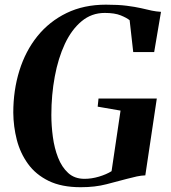

<svg xmlns="http://www.w3.org/2000/svg" viewBox="-20 -772 716 802"><path d="M317 10Q237 10 183 -16.5Q129 -43 96.8 -87.8Q64.5 -132.5 50.2 -188Q36 -243.5 35.5 -301.5Q35.5 -395 61 -477Q86.5 -559 136.2 -620.8Q186 -682.5 258 -717.5Q330 -752.5 422.5 -752.5Q474 -752.5 509.2 -748Q544.5 -743.5 569.5 -737.8Q594.5 -732 614.5 -727.5Q623.5 -726 632.5 -724.5Q641.5 -723 652.5 -722.5L624 -554.5H536.5L521.5 -687.5Q509.5 -697.5 484.2 -707.8Q459 -718 417.5 -718Q362.5 -718 320.8 -683.2Q279 -648.5 251 -588.8Q223 -529 208.8 -452.2Q194.5 -375.5 194.5 -291.5Q194.5 -247 200.8 -200.2Q207 -153.5 222.5 -113.8Q238 -74 264.8 -49.5Q291.5 -25 333 -25Q362.5 -25 393.5 -34.2Q424.5 -43.5 446 -57L483.5 -310L388 -326.5L391.5 -360.5H635L587 -39.5Q570.5 -39 551.5 -35Q532.5 -31 510.5 -25Q472.5 -15 425 -2.5Q377.5 10 317 10Z"/></svg>

Font: Merriweather 120pt
Style: Bold Italic
Weight: 700
Italic angle: -7.8°
Version: Version 2.101